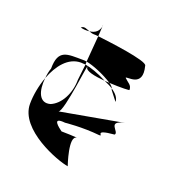

<svg xmlns="http://www.w3.org/2000/svg" viewBox="-92 -580 536 595"><g transform="rotate(20 176.0 -283.0)"><path d="M20 -200C20 -115 162 -63 196 -58C196 -58 164 -150 193 -151C183 -152 154 -153 141 -153C130 -161 95 -187 142 -182C142 -182 197 -188 255 -182C272 -182 228 -194 299 -200C311 -212 259 -233 317 -245L111 -208C128 -213 148 -395 148 -367C148 -355 178 -349 213 -346C185 -361 158 -370 140 -373L134 -321C134 -276 112 -234 80 -221C45 -211 32 -247 37 -291C26 -261 20 -228 20 -200ZM37 -291C54 -336 83 -374 125 -374C130 -374 134 -373 140 -373V-383C134 -384 131 -384 126 -384C77 -384 44 -390 44 -325C40 -314 38 -302 37 -291ZM87 -476C97 -473 107 -473 116 -474C105 -478 96 -484 87 -476ZM116 -474C121 -472 127 -470 132 -470C136 -470 141 -470 147 -469L149 -502C146 -487 136 -476 116 -474ZM140 -383C162 -379 200 -364 229 -345C267 -343 299 -344 295 -346C295 -362 283 -365 271 -377C271 -384 333 -364 315 -433C315 -449 181 -465 147 -469ZM149 -502C150 -504 149 -506 149 -508C149 -508 149 -502 149 -502ZM193 -151H196ZM213 -346C224 -341 234 -337 242 -331C240 -336 236 -340 229 -345C224 -345 219 -346 213 -346ZM242 -331C242 -330 243 -328 243 -327L267 -296C267 -309 257 -321 242 -331Z"/></g></svg>

Font: bitstorm
Style: sucn
Weight: 400
Version: Version 0.2